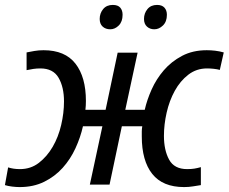

<svg xmlns="http://www.w3.org/2000/svg" viewBox="-36 -750 929 780"><path d="M-16 2 -3 -70Q18 -63 45 -63Q89 -63 122 -88.5Q155 -114 178 -153.5Q201 -193 212.5 -242Q224 -291 224 -338Q224 -396 202 -434Q180 -472 128 -472Q113 -472 99.5 -470Q86 -468 72 -465V-537Q86 -540 104 -543Q122 -546 141 -546Q228 -546 270.5 -491.5Q313 -437 313 -340Q313 -331 312.5 -321.5Q312 -312 311 -304H393L442 -536H523L473 -304H552Q561 -344 580 -386.5Q599 -429 629.5 -464.5Q660 -500 703.5 -523Q747 -546 804 -546Q821 -546 838 -544Q855 -542 873 -537L857 -466Q846 -469 832 -470.5Q818 -472 805 -472Q762 -472 729 -446.5Q696 -421 674 -381Q652 -341 641 -292.5Q630 -244 630 -198Q630 -140 651 -101.5Q672 -63 724 -63Q741 -63 753.5 -65Q766 -67 780 -71V2Q767 4 749 7Q731 10 712 10Q625 10 582.5 -43.5Q540 -97 540 -196Q540 -206 540 -216Q540 -226 542 -237H459L409 0H329L380 -237H301Q291 -192 270.5 -147.5Q250 -103 218.5 -68Q187 -33 143.5 -11.5Q100 10 44 10Q30 10 13.5 8Q-3 6 -16 2ZM591 -631Q573 -631 561 -642Q549 -653 549 -673Q549 -696 563 -713Q577 -730 602 -730Q622 -730 632 -719Q642 -708 642 -690Q642 -662 626 -646.5Q610 -631 591 -631ZM412 -631Q393 -631 381 -642Q369 -653 369 -673Q369 -696 383 -713Q397 -730 422 -730Q443 -730 452.5 -719Q462 -708 462 -690Q462 -662 446.5 -646.5Q431 -631 412 -631Z"/></svg>

Font: BC Sans
Style: Italic
Weight: 400
Italic angle: -12°
Designer: Monotype Design Team
Designer: Province of B.C.
Foundry: Monotype Imaging Inc.
Version: Version 2.000;GOOG;noto-source:20170915:90ef993387c0